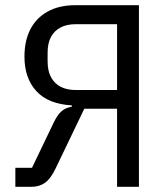

<svg xmlns="http://www.w3.org/2000/svg" viewBox="-20 -718 640 738"><path d="M39 -73H103L185 -244Q200 -276 216 -290Q232 -304 256 -308V-313Q165 -318 119.5 -368Q74 -418 74 -500Q74 -561 96.5 -605Q119 -649 163 -673.5Q207 -698 269 -698H514V0H430V-300H304L194 -71Q175 -31 153 -15.5Q131 0 102 0H39ZM430 -625H271Q238 -625 214 -613Q190 -601 176.5 -577Q163 -553 163 -515V-482Q163 -445 176.5 -420.5Q190 -396 214 -384Q238 -372 271 -372H430Z"/></svg>

Font: Lilex
Style: Regular
Weight: 400
Monospace: yes
Designer: Mike Abbink, Paul van der Laan, Pieter van Rosmalen, Mikhael Khrustik
Foundry: Mikhael Khrustik
Version: Version 2.510